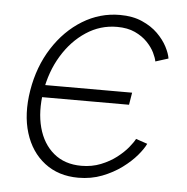

<svg xmlns="http://www.w3.org/2000/svg" viewBox="-45 -594 632 648"><g transform="rotate(5 271.0 -270.0)"><path d="M243.2 9.3Q175.8 9.3 128.9 -26.9Q82 -63 62.5 -126Q43 -189 56.2 -270Q69.8 -352.1 110.4 -415.3Q150.9 -478.5 209.5 -514.4Q268.1 -550.3 335.9 -550.3Q379.4 -550.3 411.4 -536.1Q443.4 -522 464.6 -501Q485.8 -480 497.6 -457.3Q509.3 -434.6 511.7 -418L468.3 -404.3Q466.3 -416 457.8 -433.6Q449.2 -451.2 432.6 -468.5Q416 -485.8 390.6 -497.6Q365.2 -509.3 329.6 -509.3Q272.9 -509.3 225.1 -477.8Q177.2 -446.3 144.5 -392.3Q111.8 -338.4 100.6 -270Q89.8 -202.1 104.2 -148.2Q118.7 -94.2 156 -63Q193.4 -31.7 250 -31.7Q285.6 -31.7 315.7 -43.7Q345.7 -55.7 368.4 -73.2Q391.1 -90.8 405.8 -108.6Q420.4 -126.5 426.3 -138.2L465.3 -125Q457 -107.4 438 -85Q418.9 -62.5 389.9 -41Q360.8 -19.5 323.7 -5.1Q286.6 9.3 243.2 9.3ZM87.4 -251 94.2 -292.5H399.4L392.6 -251Z"/></g></svg>

Font: Inter 16pt ExtraLight
Style: Italic
Weight: 250
Italic angle: -9.3988°
Version: Version 4.001;git-66647c0bb